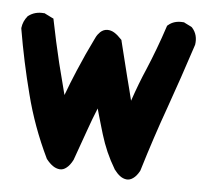

<svg xmlns="http://www.w3.org/2000/svg" viewBox="-40 -481 581 536"><g transform="rotate(5 250.0 -212.5)"><path d="M297.4 -12.7Q284.2 -34.7 273.9 -58.1Q263.7 -81.5 256.3 -106Q253.4 -114.7 251 -123.8Q248.5 -132.8 245.8 -141.6Q243.2 -150.4 240.7 -159.2Q238.3 -168 235.8 -176.8Q229.5 -161.1 223.6 -146Q217.8 -130.9 212.4 -115.2Q196.8 -70.8 181.2 -27.8L180.7 -27.3V-26.9Q172.9 -12.2 164.1 -5.4Q154.8 2.4 144.5 1.5Q134.3 0.5 125.2 -5.9Q116.2 -12.2 107.4 -23.4L106.9 -23.9L106.4 -24.9Q64.9 -110.8 42.5 -199.7Q19.5 -288.1 3.9 -380.4V-381.8V-382.8Q6.3 -401.4 18.1 -415.5L18.6 -416.5L19.5 -417Q38.1 -431.2 63.5 -428.7H65.4L66.9 -427.7L86.4 -418L90.8 -416L91.8 -411.1Q103.5 -352.5 117.7 -293.5Q128.9 -249.5 140.1 -206.1Q153.3 -241.7 168 -276.4Q188.5 -325.2 211.9 -372.6Q214.4 -377.9 217.5 -382.1Q220.7 -386.2 224.1 -389.6Q232.9 -397.5 243.4 -397.7Q253.9 -397.9 263.7 -391.8Q273.4 -385.7 283.7 -374.5L285.2 -373L285.6 -370.6Q297.4 -321.8 310.1 -272Q314.5 -255.9 318.6 -239Q322.8 -222.2 326.7 -206.5Q343.8 -256.8 362.3 -299.3Q374 -327.1 385.5 -357.7Q397 -388.2 407.7 -420.9L408.7 -423.8L410.6 -425.3Q427.2 -439.9 453.1 -437.5H455.1L456.5 -436.5L476.1 -426.8L477.5 -425.8L479 -424.3Q495.6 -405.3 491.2 -377.4L490.7 -376.5V-376Q475.1 -328.1 459.7 -283Q444.3 -237.8 429.2 -195.3Q398.9 -111.3 369.6 -14.6L369.1 -13.7L368.7 -12.7Q360.8 1.5 351.6 7.8Q342.3 14.6 332.5 13.4Q322.8 12.2 314.2 5.6Q305.7 -1 297.9 -11.7L297.4 -12.2Z"/></g></svg>

Font: NaikaiFont
Style: Bold
Weight: 700
Version: Version 1.89